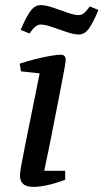

<svg xmlns="http://www.w3.org/2000/svg" viewBox="-20 -722 405 751"><path d="M111 9Q83 9 70.5 -2.5Q58 -14 58 -37Q58 -45 63 -74Q68 -103 77 -147Q86 -191 96 -241.5Q106 -292 116.5 -342.5Q127 -393 135 -435L62 -443L57 -473Q88 -483 119.5 -491Q151 -499 177.5 -503.5Q204 -508 218 -508Q228 -508 232.5 -502.5Q237 -497 237 -486Q237 -482 231.5 -450.5Q226 -419 216.5 -371Q207 -323 196 -266.5Q185 -210 174 -154.5Q163 -99 153 -54H235V-19Q195 -4 164 2.5Q133 9 111 9ZM289 -587Q270 -587 241.5 -596.5Q213 -606 185 -616Q157 -626 139 -626Q128 -626 118 -617.5Q108 -609 102 -600Q96 -591 96 -591L61 -605Q77 -645 95.5 -673.5Q114 -702 139 -702Q158 -702 186.5 -692.5Q215 -683 242.5 -673Q270 -663 288 -663Q300 -663 309.5 -671.5Q319 -680 325 -688.5Q331 -697 331 -697L365 -683Q349 -643 331 -615Q313 -587 289 -587Z"/></svg>

Font: Manuale Medium
Style: Italic
Weight: 500
Italic angle: -11°
Version: Version 1.002